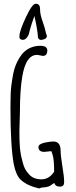

<svg xmlns="http://www.w3.org/2000/svg" viewBox="-20 -1019 418 1058"><path d="M209.5 -799.3C228.5 -802.2 238.3 -809.1 238.3 -820.8C238.3 -824.2 236.3 -827.6 234.4 -832.5C226.6 -865.7 222.7 -879.4 216.8 -894.5C206.5 -923.8 200.7 -944.8 200.7 -969.2C200.7 -988.8 192.4 -998.5 176.8 -998.5C163.6 -998.5 145.5 -973.1 121.6 -921.9C99.6 -874 87.4 -840.3 87.4 -821.3C86.4 -814.5 86.9 -807.6 92.3 -803.2C100.1 -798.8 108.4 -798.3 116.2 -801.8C127.4 -807.6 134.8 -819.3 139.6 -833C140.6 -840.8 145.5 -858.4 153.8 -885.3C159.2 -902.3 164.1 -916.5 169.4 -930.7C180.2 -885.7 187 -847.2 189.5 -811.5C192.9 -802.2 199.7 -798.3 209.5 -799.3ZM273.9 -239.3C263.2 -239.3 247.6 -237.3 228 -233.4C203.6 -228 191.9 -220.2 191.9 -208.5C191.9 -191.4 202.6 -182.1 223.6 -182.1L262.7 -186C263.2 -185.1 266.1 -179.2 270 -165.5C275.4 -149.4 278.3 -117.7 278.3 -72.8C259.3 -44.4 236.3 -30.8 208.5 -30.8C179.2 -30.8 156.7 -40 141.1 -57.1C132.8 -65.9 125 -76.7 119.1 -86.4C108.4 -105.5 102.1 -136.2 96.2 -160.6V-159.2L95.2 -166C92.8 -179.2 90.8 -194.3 89.4 -209.5L87.4 -250.5C86.9 -261.2 86.9 -276.4 86.9 -295.9C86.9 -315.9 87.9 -351.1 89.8 -402.8C89.8 -481.9 94.2 -546.4 102.5 -595.7C116.2 -679.7 145.5 -719.7 188.5 -716.3L215.8 -710.9C232.4 -710.9 240.7 -721.2 240.7 -740.7C240.7 -757.8 228 -766.6 202.1 -766.6C168.5 -766.6 140.1 -756.3 115.7 -735.4C94.2 -716.8 77.1 -686 65.9 -658.2C60.5 -645 56.2 -628.9 52.2 -609.9C48.8 -592.3 45.9 -570.8 42.5 -547.4C39.1 -523.9 37.6 -483.4 37.6 -426.8C37.6 -283.2 43.9 -179.2 55.7 -115.2C63.5 -74.7 76.2 -45.4 94.7 -27.8V-28.3C117.7 -6.3 151.4 9.3 195.8 19.5L200.7 17.6C204.1 15.1 210 14.2 218.3 13.7C229 13.2 237.3 11.7 243.7 9.8C251 8.3 259.3 2.9 270 -4.9C273.4 -7.8 276.4 -9.3 279.3 -11.2C282.7 2.4 293 9.3 311 9.3C326.2 9.3 333.5 1 333.5 -15.1C333.5 -35.6 330.1 -64.9 323.7 -103.5C317.4 -141.6 314 -170.4 314 -189C314 -222.2 300.8 -239.3 273.9 -239.3Z"/></svg>

Font: Amatic Mod Bold ONEptTWO
Style: Bold
Weight: 700
Designer: David Occhino Design
Foundry: David Occhino Design
Version: Version 1.2